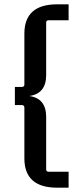

<svg xmlns="http://www.w3.org/2000/svg" viewBox="-20 -700 357 890"><path d="M194 -596V-352Q194 -266 116 -255Q194 -244 194 -158V85Q194 96 205 96H298V170H245Q93 170 93 34V-201Q93 -213 81 -213H49V-297H81Q93 -297 93 -308V-544Q93 -680 245 -680H298V-606H205Q194 -606 194 -596Z"/></svg>

Font: Gemunu Libre SemiBold
Style: Regular
Weight: 600
Designer: Puspanada Ekanayake, Sola Matas, Pathum Egodawatta, Kosala Senevirathne
Foundry: mooniak
Version: Version 1.100